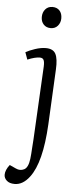

<svg xmlns="http://www.w3.org/2000/svg" viewBox="-90 -778 442 1040"><g transform="rotate(5 130.5 -257.5)"><path d="M99 -685Q99 -710 113.5 -727Q128 -744 152 -744Q177 -744 191 -728.5Q205 -713 205 -687Q205 -663 190.5 -646Q176 -629 152 -629Q128 -629 113.5 -644.5Q99 -660 99 -685ZM185 -108Q174 100 112 181Q76 229 31 229Q3 229 -12 215.5Q-27 202 -27 184Q-27 158 -4 129L31 145Q54 156 76 145Q98 134 104 86Q107 60 108.5 30Q110 0 112 -21L133 -419Q134 -444 128.5 -454.5Q123 -465 108 -465Q81 -465 41 -448L27 -487Q46 -498 77.5 -508.5Q109 -519 136 -519Q176 -519 189.5 -492.5Q203 -466 200 -409Z"/></g></svg>

Font: Literata 12pt Light
Style: Italic
Weight: 300
Italic angle: -2°
Designer: Latin by Veronika Burian and Jose Scaglione. Greek by Irene Vlachou. Cyrillic by Vera Evstafieva
Foundry: TypeTogether
Version: Version 3.002